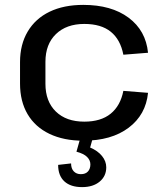

<svg xmlns="http://www.w3.org/2000/svg" viewBox="-20 -568 672 786"><path d="M321 8Q241 8 182.5 -20Q124 -48 93 -100.5Q62 -153 62 -226V-314Q62 -386 93.5 -439Q125 -492 183 -520Q241 -548 321 -548Q436 -548 506.5 -495.5Q577 -443 586 -352L485 -344Q473 -406 433.5 -438Q394 -470 325 -470Q252 -470 209 -428.5Q166 -387 166 -315V-225Q166 -153 208.5 -111.5Q251 -70 325 -70Q393 -70 433 -102.5Q473 -135 485 -196L586 -188Q577 -98 506.5 -45Q436 8 321 8ZM316 198Q269 198 243.5 174.5Q218 151 218 107L271 101Q271 122 282 133.5Q293 145 311 145Q330 145 340 134Q350 123 350 105Q350 88 336.5 74.5Q323 61 293 53L308 0H359L349 36Q380 49 397.5 70.5Q415 92 415 117Q415 153 388 175.5Q361 198 316 198Z"/></svg>

Font: Pathway Extreme Medium
Style: Regular
Weight: 500
Designer: Eduardo Rodriguez Tunni
Foundry: Eduardo Rodriguez Tunni
Version: Version 1.001;gftools[0.9.26]